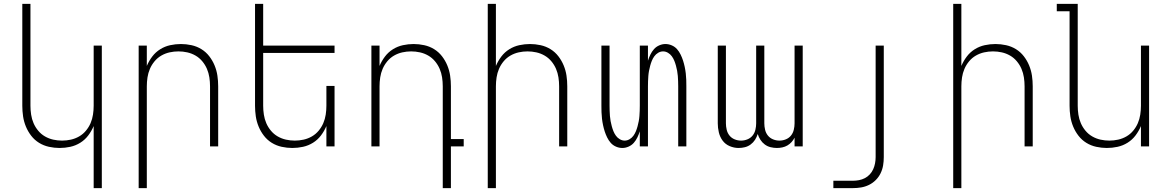

<svg xmlns="http://www.w3.org/2000/svg" viewBox="-20 -755 6040 990"><path d="M463 215V-105Q452 -79 435 -56.5Q418 -34 394 -19Q370 -4 342.5 2Q315 8 287 8Q260 8 232.5 2Q205 -4 181.5 -18.5Q158 -33 141 -55Q124 -77 113.5 -102.5Q103 -128 99 -155Q95 -182 95 -210V-735H137V-210Q137 -187 140.5 -164Q144 -141 153 -120Q162 -99 177 -81Q192 -63 212 -51.5Q232 -40 254.5 -35Q277 -30 300 -30Q323 -30 345.5 -35Q368 -40 388 -51.5Q408 -63 423 -81Q438 -99 447 -120Q456 -141 459.5 -164Q463 -187 463 -210V-520H505V215Z M695 215V-520H737V-415Q748 -441 765 -463.5Q782 -486 806 -501Q830 -516 857.5 -522Q885 -528 913 -528Q940 -528 967.5 -522Q995 -516 1018.5 -501.5Q1042 -487 1059 -465Q1076 -443 1086.5 -417.5Q1097 -392 1101 -365Q1105 -338 1105 -310V0H1063V-310Q1063 -333 1059.5 -356Q1056 -379 1047 -400Q1038 -421 1023 -439Q1008 -457 988 -468.5Q968 -480 945.5 -485Q923 -490 900 -490Q877 -490 854.5 -485Q832 -480 812 -468.5Q792 -457 777 -439Q762 -421 753 -400Q744 -379 740.5 -356Q737 -333 737 -310V215Z M1487 8Q1460 8 1432.5 2Q1405 -4 1381.5 -18.5Q1358 -33 1341 -55Q1324 -77 1313.5 -102.5Q1303 -128 1299 -155Q1295 -182 1295 -210V-735H1337V-520H1705V-482H1337V-210Q1337 -187 1340.5 -164Q1344 -141 1353 -120Q1362 -99 1377 -81Q1392 -63 1412 -51.5Q1432 -40 1454.5 -35Q1477 -30 1500 -30Q1523 -30 1545.5 -35Q1568 -40 1588 -51.5Q1608 -63 1623 -81Q1638 -99 1647 -120Q1656 -141 1659.5 -164Q1663 -187 1663 -210V-312H1705V0H1663V-105Q1652 -79 1635 -56.5Q1618 -34 1594 -19Q1570 -4 1542.5 2Q1515 8 1487 8Z M2263 215V-310Q2263 -333 2259.5 -356Q2256 -379 2247 -400Q2238 -421 2223 -439Q2208 -457 2188 -468.5Q2168 -480 2145.5 -485Q2123 -490 2100 -490Q2077 -490 2054.5 -485Q2032 -480 2012 -468.5Q1992 -457 1977 -439Q1962 -421 1953 -400Q1944 -379 1940.5 -356Q1937 -333 1937 -310V0H1895V-520H1937V-415Q1948 -441 1965 -463.5Q1982 -486 2006 -501Q2030 -516 2057.5 -522Q2085 -528 2113 -528Q2140 -528 2167.5 -522Q2195 -516 2218.5 -501.5Q2242 -487 2259 -465Q2276 -443 2286.5 -417.5Q2297 -392 2301 -365Q2305 -338 2305 -310V-38H2371V0H2305V215Z M2495 215V-735H2537V-415Q2548 -441 2565 -463.5Q2582 -486 2606 -501Q2630 -516 2657.5 -522Q2685 -528 2713 -528Q2740 -528 2767.5 -522Q2795 -516 2818.5 -501.5Q2842 -487 2859 -465Q2876 -443 2886.5 -417.5Q2897 -392 2901 -365Q2905 -338 2905 -310V0H2863V-310Q2863 -333 2859.5 -356Q2856 -379 2847 -400Q2838 -421 2823 -439Q2808 -457 2788 -468.5Q2768 -480 2745.5 -485Q2723 -490 2700 -490Q2677 -490 2654.5 -485Q2632 -480 2612 -468.5Q2592 -457 2577 -439Q2562 -421 2553 -400Q2544 -379 2540.5 -356Q2537 -333 2537 -310V215Z M3189 8Q3172 8 3156 1Q3140 -6 3129 -18.5Q3118 -31 3110.5 -46.5Q3103 -62 3098 -77.5Q3093 -93 3089.5 -109.5Q3086 -126 3084 -143Q3082 -160 3081.5 -176.5Q3081 -193 3081 -210V-520H3123V-210Q3123 -197 3123.5 -183.5Q3124 -170 3125 -156.5Q3126 -143 3128.5 -130Q3131 -117 3134.5 -104Q3138 -91 3143 -78.5Q3148 -66 3156 -55Q3164 -44 3176 -37Q3188 -30 3201 -30Q3214 -30 3226 -37Q3238 -44 3246 -55Q3254 -66 3259 -78.5Q3264 -91 3267.5 -104Q3271 -117 3273.5 -130Q3276 -143 3277 -156.5Q3278 -170 3278.5 -183.5Q3279 -197 3279 -210V-520H3321V-442Q3326 -458 3333.5 -473.5Q3341 -489 3352 -501.5Q3363 -514 3379 -521Q3395 -528 3411 -528Q3428 -528 3444 -521Q3460 -514 3471 -501.5Q3482 -489 3489.5 -473.5Q3497 -458 3502 -442.5Q3507 -427 3510.5 -410.5Q3514 -394 3516 -377Q3518 -360 3518.5 -343.5Q3519 -327 3519 -310V0H3477V-310Q3477 -323 3476.5 -336.5Q3476 -350 3475 -363.5Q3474 -377 3471.5 -390Q3469 -403 3465.5 -416Q3462 -429 3457 -441.5Q3452 -454 3444 -465Q3436 -476 3424 -483Q3412 -490 3399 -490Q3386 -490 3374 -483Q3362 -476 3354 -465Q3346 -454 3341 -441.5Q3336 -429 3332.5 -416Q3329 -403 3326.5 -390Q3324 -377 3323 -363.5Q3322 -350 3321.5 -336.5Q3321 -323 3321 -310V0H3279V-78Q3274 -62 3266.5 -46.5Q3259 -31 3248 -18.5Q3237 -6 3221 1Q3205 8 3189 8Z M3788 8Q3765 8 3742.5 -1.5Q3720 -11 3706 -30Q3692 -49 3686.5 -72.5Q3681 -96 3681 -119V-520H3723V-119Q3723 -103 3727 -86Q3731 -69 3741.5 -56Q3752 -43 3768 -36.5Q3784 -30 3801 -30Q3818 -30 3834 -36.5Q3850 -43 3860.5 -56Q3871 -69 3875 -86Q3879 -103 3879 -119V-520H3921V-119Q3921 -103 3925 -86Q3929 -69 3939.5 -56Q3950 -43 3966 -36.5Q3982 -30 3999 -30Q4016 -30 4032 -36.5Q4048 -43 4058.5 -56Q4069 -69 4073 -86Q4077 -103 4077 -119V-520H4119V0H4077V-45Q4071 -33 4061.5 -22.5Q4052 -12 4040 -5Q4028 2 4014 5Q4000 8 3986 8Q3970 8 3953.5 4Q3937 0 3923.5 -10Q3910 -20 3901 -34Q3892 -48 3887 -64Q3882 -48 3873 -34Q3864 -20 3850.5 -10Q3837 0 3821 4Q3805 8 3788 8Z M4277 215V177H4377Q4393 177 4409 174Q4425 171 4439.5 163.5Q4454 156 4465 144Q4476 132 4482.5 117.5Q4489 103 4492 87Q4495 71 4495 55V-520H4537V55Q4537 77 4533.5 98Q4530 119 4520.5 138.5Q4511 158 4495.5 173.5Q4480 189 4460.5 198.5Q4441 208 4420 211.5Q4399 215 4377 215Z M4895 215V-735H4937V-415Q4948 -441 4965 -463.5Q4982 -486 5006 -501Q5030 -516 5057.5 -522Q5085 -528 5113 -528Q5140 -528 5167.5 -522Q5195 -516 5218.5 -501.5Q5242 -487 5259 -465Q5276 -443 5286.5 -417.5Q5297 -392 5301 -365Q5305 -338 5305 -310V0H5263V-310Q5263 -333 5259.5 -356Q5256 -379 5247 -400Q5238 -421 5223 -439Q5208 -457 5188 -468.5Q5168 -480 5145.5 -485Q5123 -490 5100 -490Q5077 -490 5054.5 -485Q5032 -480 5012 -468.5Q4992 -457 4977 -439Q4962 -421 4953 -400Q4944 -379 4940.5 -356Q4937 -333 4937 -310V215Z M5687 8Q5660 8 5632.5 2Q5605 -4 5581.5 -18.5Q5558 -33 5541 -55Q5524 -77 5513.5 -102.5Q5503 -128 5499 -155Q5495 -182 5495 -210V-697H5429V-735H5537V-210Q5537 -187 5540.5 -164Q5544 -141 5553 -120Q5562 -99 5577 -81Q5592 -63 5612 -51.5Q5632 -40 5654.5 -35Q5677 -30 5700 -30Q5723 -30 5745.5 -35Q5768 -40 5788 -51.5Q5808 -63 5823 -81Q5838 -99 5847 -120Q5856 -141 5859.5 -164Q5863 -187 5863 -210V-520H5905V0H5863V-105Q5852 -79 5835 -56.5Q5818 -34 5794 -19Q5770 -4 5742.5 2Q5715 8 5687 8Z"/></svg>

Font: Iosevka Extralight Extended
Style: Regular
Weight: 200
Width: 7
Monospace: yes
Designer: Belleve Invis
Foundry: Belleve Invis
Version: Version 32.5.0; ttfautohint (v1.8.4)